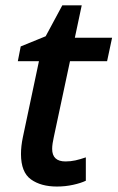

<svg xmlns="http://www.w3.org/2000/svg" viewBox="-20 -680 435 710"><path d="M190.4 9.8Q131.3 9.8 94.5 -16.6Q57.6 -43 57.6 -110.4Q57.6 -139.6 64.5 -172.4L124 -453.6H45.9L56.6 -508.3L148.9 -545.9L210.4 -660.2H282.2L256.8 -540.5H394.5L376 -453.6H238.8L178.7 -171.9Q176.3 -161.6 174.6 -150.1Q172.9 -138.7 172.9 -129.4Q172.9 -83 222.2 -83Q241.2 -83 258.8 -86.9Q276.4 -90.8 297.4 -98.1V-11.7Q279.3 -2.9 250.5 3.4Q221.7 9.8 190.4 9.8Z"/></svg>

Font: Open Sans SemiBold
Style: Italic
Weight: 600
Italic angle: -12°
Designer: Monotype Design Team
Foundry: Monotype Imaging Inc.
Version: Version 3.003; ttfautohint (v1.8.4)